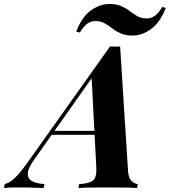

<svg xmlns="http://www.w3.org/2000/svg" viewBox="-112 -947 855 967"><path d="M60 -143Q29 -100 28 -73.5Q27 -47 50 -34.5Q73 -22 112 -20L107 0Q65 -2 34.5 -2.5Q4 -3 -23 -3Q-46 -3 -61 -2.5Q-76 -2 -92 0L-88 -20Q-70 -25 -54.5 -36Q-39 -47 -19.5 -69Q0 -91 25 -126L442 -713Q455 -712 468.5 -712Q482 -712 493 -713L533 -84Q536 -48 551.5 -34.5Q567 -21 582 -20L578 0Q553 -2 511.5 -2.5Q470 -3 433 -3Q388 -3 348 -2.5Q308 -2 283 0L287 -20Q335 -22 355.5 -37.5Q376 -53 373 -104L349 -564L383 -600ZM153 -288H445L437 -268H135ZM438 -927Q475 -927 499.5 -916Q524 -905 542.5 -890.5Q561 -876 580.5 -865Q600 -854 628 -854Q649 -854 668 -867.5Q687 -881 705 -912L723 -907Q694 -833 648.5 -800.5Q603 -768 557 -768Q520 -768 495.5 -779Q471 -790 452.5 -804.5Q434 -819 414.5 -830Q395 -841 367 -841Q346 -841 327.5 -828Q309 -815 290 -783L272 -788Q300 -862 346 -894.5Q392 -927 438 -927Z"/></svg>

Font: Playfair Display
Style: Bold Italic
Weight: 700
Italic angle: -14°
Designer: Claus Eggers Sørensen
Foundry: Claus Eggers Sørensen
Version: Version 1.203